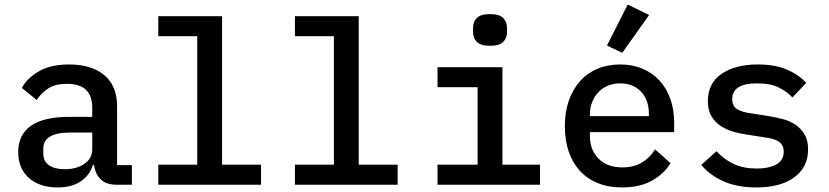

<svg xmlns="http://www.w3.org/2000/svg" viewBox="-20 -811 3640 843"><path d="M492 0Q445 0 421.5 -24Q398 -48 393 -87H388Q373 -40 333.5 -14Q294 12 233 12Q154 12 107 -29.5Q60 -71 60 -144Q60 -219 115.5 -258.5Q171 -298 286 -298H385V-338Q385 -443 274 -443Q224 -443 193 -423.5Q162 -404 141 -372L76 -425Q98 -467 150 -497.5Q202 -528 284 -528Q382 -528 438 -481Q494 -434 494 -345V-86H559V0ZM264 -68Q317 -68 351 -92Q385 -116 385 -154V-229H288Q170 -229 170 -158V-138Q170 -103 195 -85.5Q220 -68 264 -68Z M675 -88H846V-652H675V-740H955V-88H1126V0H675Z M1275 -88H1446V-652H1275V-740H1555V-88H1726V0H1275Z M2132 -610Q2090 -610 2073.5 -627Q2057 -644 2057 -669V-690Q2057 -715 2073.5 -732Q2090 -749 2131 -749Q2173 -749 2189.5 -732Q2206 -715 2206 -690V-669Q2206 -644 2189.5 -627Q2173 -610 2132 -610ZM1901 -88H2077V-428H1901V-516H2186V-88H2351V0H1901Z M2712 -579 2645 -611 2736 -791 2830 -745ZM2711 12Q2652 12 2605 -7Q2558 -26 2526 -61Q2494 -96 2477 -145.5Q2460 -195 2460 -257Q2460 -319 2477.5 -369Q2495 -419 2526.5 -454.5Q2558 -490 2603 -509Q2648 -528 2703 -528Q2757 -528 2801 -509.5Q2845 -491 2876 -457Q2907 -423 2923.5 -376Q2940 -329 2940 -272V-231H2570V-214Q2570 -153 2608 -114.5Q2646 -76 2713 -76Q2763 -76 2798.5 -97.5Q2834 -119 2856 -155L2924 -95Q2898 -50 2844.5 -19Q2791 12 2711 12ZM2703 -445Q2674 -445 2649.5 -435Q2625 -425 2607.5 -406.5Q2590 -388 2580 -363Q2570 -338 2570 -308V-301H2829V-311Q2829 -372 2794.5 -408.5Q2760 -445 2703 -445Z M3301 12Q3217 12 3156.5 -15Q3096 -42 3059 -87L3126 -147Q3160 -110 3202.5 -90.5Q3245 -71 3303 -71Q3356 -71 3388.5 -89Q3421 -107 3421 -145Q3421 -161 3415 -172Q3409 -183 3398 -190Q3387 -197 3372.5 -201Q3358 -205 3342 -207L3260 -220Q3230 -224 3199 -233Q3168 -242 3143.5 -258.5Q3119 -275 3103.5 -301Q3088 -327 3088 -367Q3088 -446 3148.5 -487Q3209 -528 3308 -528Q3380 -528 3432.5 -506.5Q3485 -485 3520 -447L3459 -383Q3439 -406 3402 -425.5Q3365 -445 3304 -445Q3195 -445 3195 -376Q3195 -343 3218.5 -330.5Q3242 -318 3274 -314L3356 -301Q3387 -296 3417.5 -288Q3448 -280 3472.5 -263.5Q3497 -247 3512.5 -221Q3528 -195 3528 -155Q3528 -77 3467.5 -32.5Q3407 12 3301 12Z"/></svg>

Font: IBM Plex Mono Medium
Style: Regular
Weight: 500
Monospace: yes
Designer: Mike Abbink, Paul van der Laan, Pieter van Rosmalen
Foundry: Bold Monday
Version: Version 2.3